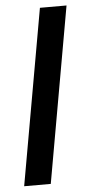

<svg xmlns="http://www.w3.org/2000/svg" viewBox="-52 -731 346 762"><g transform="rotate(-5 121.5 -350.0)"><path d="M13 0 137 -700H243L119 0Z"/></g></svg>

Font: Rethink Sans Medium
Style: Italic
Weight: 500
Italic angle: -10°
Designer: The Rethink Sans project authors (Hans Thiessen). DM Sans designed by Colophon Foundry.
Foundry: Rethink Communications LLC
Version: Version 1.001